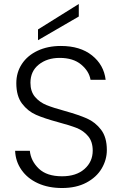

<svg xmlns="http://www.w3.org/2000/svg" viewBox="-20 -938 612 965"><path d="M56 -180H130Q135 -129 175 -90.5Q215 -52 292 -52Q363 -52 404.5 -88.5Q446 -125 446 -181Q446 -226 423 -253.5Q400 -281 366 -294.5Q332 -308 272 -324Q202 -343 161 -361Q120 -379 91 -417Q62 -455 62 -520Q62 -574 90 -616.5Q118 -659 169 -683Q220 -707 286 -707Q383 -707 442.5 -659.5Q502 -612 511 -537H435Q428 -580 388 -613.5Q348 -647 280 -647Q217 -647 175 -613.5Q133 -580 133 -522Q133 -478 156 -451Q179 -424 213.5 -410Q248 -396 307 -380Q375 -361 417 -342.5Q459 -324 488 -286Q517 -248 517 -184Q517 -135 491 -91Q465 -47 414 -20Q363 7 292 7Q223 7 170.5 -17Q118 -41 88 -84Q58 -127 56 -180ZM376 -855 171 -736V-790L376 -918Z"/></svg>

Font: Poppins-tnum Light
Style: Regular
Weight: 300
Designer: Ninad Kale (Devanagari), Jonny Pinhorn (Latin)
Foundry: Indian Type Foundry
Version: Version 4.004